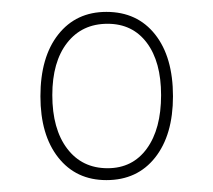

<svg xmlns="http://www.w3.org/2000/svg" viewBox="-20 -744 359 323"><path d="M159 -441Q108 -441 78 -479Q48 -517 48 -582Q48 -648 78 -686Q108 -724 159 -724Q211 -724 241 -686Q271 -648 271 -582Q271 -517 241 -479Q211 -441 159 -441ZM161 -461Q203 -461 227 -494Q251 -527 251 -584Q251 -640 227 -672Q203 -704 161 -704Q118 -704 93 -672Q68 -640 68 -584Q68 -527 93 -494Q118 -461 161 -461Z"/></svg>

Font: Noto Serif Display ExtraCondensed Medium
Style: Regular
Weight: 500
Width: 2
Designer: Monotype Design Team
Foundry: Monotype Imaging Inc.
Version: Version 2.009